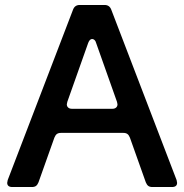

<svg xmlns="http://www.w3.org/2000/svg" viewBox="-20 -753 742 773"><path d="M693 -17Q693 0 672 0H594Q583 0 577 -4.5Q571 -9 567 -19L503 -199Q499 -209 493 -213.5Q487 -218 476 -218H226Q215 -218 209 -213.5Q203 -209 199 -199L135 -19Q131 -9 125 -4.5Q119 0 108 0H30Q9 0 9 -17Q9 -20 11 -28L274 -714Q281 -733 301 -733H401Q421 -733 428 -714L691 -28Q693 -20 693 -17ZM351 -596Q341 -596 335 -580L251 -343Q249 -335 249 -333Q249 -325 254.5 -320Q260 -315 270 -315H432Q442 -315 447.5 -320Q453 -325 453 -333Q453 -335 451 -343L367 -580Q365 -588 360.5 -592Q356 -596 351 -596Z"/></svg>

Font: Shippori Gochic B2 Bold
Style: Regular
Weight: 700
Designer: FONTDASU
Foundry: FONTDASU / Google Inc. / but / Adobe
Version: Version 1.130